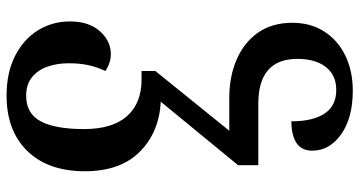

<svg xmlns="http://www.w3.org/2000/svg" viewBox="-268 -544 1066 569"><g transform="rotate(90 264.5 -260.0)"><path d="M264 253Q195 253 145.5 227.5Q96 202 70 159.5Q44 117 44 65Q44 9 73 -23.5Q102 -56 141 -56Q166 -56 191 -40Q180 -17 174 9Q168 35 168 69Q168 102 177.5 130.5Q187 159 208.5 177Q230 195 264 195Q317 195 340 152Q363 109 363 23Q363 -60 325 -103.5Q287 -147 216 -147H191V-188L368 -407H270Q207 -407 156.5 -429Q106 -451 77 -492.5Q48 -534 48 -594Q48 -648 74 -688.5Q100 -729 145.5 -751Q191 -773 249 -773Q330 -773 378.5 -738.5Q427 -704 427 -653Q427 -621 404 -606Q381 -591 340 -591Q340 -655 317 -689.5Q294 -724 247 -724Q203 -724 179 -693Q155 -662 155 -609Q155 -493 288 -493H470V-433L282 -204Q373 -199 430.5 -141.5Q488 -84 488 21Q488 130 428 191.5Q368 253 264 253Z"/></g></svg>

Font: Noto Serif Georgian SemiCondensed SemiBold
Style: Regular
Weight: 600
Width: 4
Designer: Monotype Design Team, Akaki Razmadze
Foundry: Google LLC
Version: Version 2.003; ttfautohint (v1.8.4.7-5d5b)